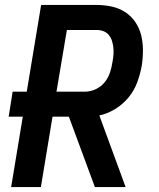

<svg xmlns="http://www.w3.org/2000/svg" viewBox="-20 -755 640 775"><path d="M145 0H25L72 -284H15L31 -385H88L146 -735H370Q401 -735 431 -728.5Q461 -722 485.5 -706Q510 -690 526.5 -665.5Q543 -641 550 -612Q557 -583 557 -551.5Q557 -520 552 -489Q546 -456 534 -423Q522 -390 499 -362Q476 -334 445 -315Q414 -296 381 -289L487 0H363L258 -284H192ZM323 -385Q345 -385 366.5 -395Q388 -405 402.5 -423Q417 -441 424 -462.5Q431 -484 434 -505Q437 -520 438 -534.5Q439 -549 437.5 -563Q436 -577 432 -590Q428 -603 419.5 -613.5Q411 -624 398 -629Q385 -634 371 -634H250L208 -385Z"/></svg>

Font: Iosevka Extended Oblique
Style: Bold
Weight: 700
Width: 7
Italic angle: -9°
Monospace: yes
Designer: Belleve Invis
Foundry: Belleve Invis
Version: Version 32.5.0; ttfautohint (v1.8.4)